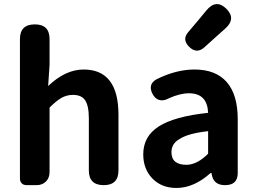

<svg xmlns="http://www.w3.org/2000/svg" viewBox="-20 -919 1271 953"><path d="M112 0Q97 0 88 -9Q79 -18 79 -33V-399V-725Q79 -798 153 -798Q226 -798 226 -725V-597L219 -492Q305 -574 395 -574Q568 -574 568 -349V-73Q568 0 495 0Q421 0 421 -73V-331Q421 -395 402 -422Q384 -448 342 -448Q310 -448 283 -432Q259 -418 226 -385V-65Q226 -36 208 -18Q190 0 161 0H152Z M856 14Q782 14 736.5 -33Q691 -80 691 -153Q691 -242 768 -291.5Q845 -341 1013 -359Q1009 -456 918 -456Q873 -456 818 -431Q793 -417 771.5 -422.5Q750 -428 737 -453Q713 -500 756 -525Q854 -574 945 -574Q1051 -574 1105.5 -511.5Q1160 -449 1160 -327V-245V-163V-60Q1160 0 1097 0Q1040 0 1031 -53L1030 -60H1025Q942 14 856 14ZM905 -101Q958 -101 1013 -156V-268Q961 -262 927 -252.5Q893 -243 871 -229Q831 -206 831 -164Q831 -101 905 -101ZM913 -758 967 -822 1005 -868Q1053 -925 1103 -876Q1153 -827 1099 -778L1054 -738L992 -682Q955 -651 919 -686.5Q883 -722 913 -758Z"/></svg>

Font: GenSenRounded2 TW B
Style: Regular
Weight: 700
Version: Version 2.000;PS 2;hotconv 16.6.51;makeotf.lib2.5.65220 DEVE